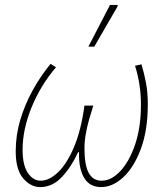

<svg xmlns="http://www.w3.org/2000/svg" viewBox="-20 -750 672 782"><path d="M144 12Q105 12 74.5 -23.5Q44 -59 44 -134Q44 -199 62.5 -261.5Q81 -324 113 -382Q145 -440 186 -490L208 -476Q145 -402 108.5 -312.5Q72 -223 72 -140Q72 -77 93.5 -45.5Q115 -14 146 -14Q180 -14 216 -48Q252 -82 281 -150Q310 -218 324 -320H360Q352 -295 343.5 -265.5Q335 -236 329.5 -205Q324 -174 324 -146Q324 -77 341.5 -45.5Q359 -14 394 -14Q433 -14 469.5 -52.5Q506 -91 530 -160.5Q554 -230 554 -324Q554 -368 547.5 -408Q541 -448 530 -482L556 -488Q567 -453 574.5 -413Q582 -373 582 -326Q582 -220 554 -144.5Q526 -69 482.5 -28.5Q439 12 392 12Q345 12 322.5 -26Q300 -64 302 -130H298Q270 -69 231.5 -28.5Q193 12 144 12ZM340 -560 428 -730H458L460 -726L364 -560Z"/></svg>

Font: Source Sans 3 VF
Style: Italic
Weight: 200
Italic angle: -11°
Designer: Paul D. Hunt
Foundry: Adobe Systems Incorporated
Version: Version 3.042;hotconv 1.0.118;makeotfexe 2.5.65603